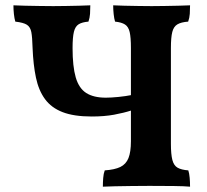

<svg xmlns="http://www.w3.org/2000/svg" viewBox="-20 -699 777 722"><path d="M366.8 3Q366.8 -13.6 368.1 -29.9Q369.3 -46.1 373.9 -58.3Q411.1 -60.8 432.5 -71.1Q453.8 -81.5 463.1 -104.5Q472.3 -127.5 472.3 -167.9V-518.7Q472.3 -558.5 467.6 -578.5Q463 -598.6 450 -606.9Q437.1 -615.2 412.7 -617.7Q409.1 -629.4 407.4 -646.1Q405.6 -662.9 405.6 -679Q422 -678 447.5 -677.5Q473 -677 500.6 -676.5Q528.1 -676 550.2 -676Q572.7 -676 598.7 -676.5Q624.7 -677 650.2 -677.5Q675.7 -678 694.7 -679Q694.7 -662.3 693.7 -647.2Q692.7 -632 687.6 -617.7Q661.1 -615.7 647.1 -607.4Q633.1 -599.2 627.9 -578.8Q622.7 -558.5 622.7 -518.7V-158.3Q622.7 -118.5 628.2 -97.4Q633.7 -76.3 647.9 -68.3Q662.1 -60.3 688.1 -58.3Q691.7 -47.7 693.2 -30.9Q694.7 -14.1 694.7 3Q674.1 1 633.4 0.5Q592.6 0 541.9 0Q507.9 0 474 0.5Q440 1 412.2 1.5Q384.4 2 366.8 3ZM325.1 -260.9Q257.8 -260.9 215.5 -277.3Q173.2 -293.6 149.3 -326.2Q125.3 -358.8 115.2 -407Q105 -455.1 102.5 -518.7Q101.5 -558.6 97.8 -578.2Q94 -597.7 81.1 -605.9Q68.1 -614.2 37.6 -617.7Q34.1 -629.4 32.3 -646.1Q30.5 -662.9 30.5 -679Q47.5 -678 74.5 -677.5Q101.6 -677 129.9 -676.5Q158.2 -676 180.3 -676Q202.3 -676 227.5 -676.5Q252.8 -677 277 -677.5Q301.2 -678 319.6 -679Q319.6 -662.3 318.6 -647.2Q317.6 -632 312.6 -617.7Q288.7 -615.7 275.8 -607.7Q262.9 -599.7 257.9 -579.2Q252.9 -558.7 252.9 -518.2Q252.9 -449.1 264.8 -408Q276.7 -367 304.3 -349.3Q331.9 -331.7 378 -331.7Q396.9 -331.7 424.8 -334.4Q452.7 -337.2 475.2 -341.7V-284Q445.9 -274.5 409.1 -267.7Q372.3 -260.9 325.1 -260.9Z"/></svg>

Font: Vollkorn
Style: Regular
Weight: 400
Designer: Friedrich Althausen
Foundry: Friedrich Althausen
Version: Version 5.001